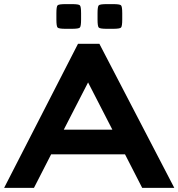

<svg xmlns="http://www.w3.org/2000/svg" viewBox="-20 -913 867 933"><path d="M0 0 359 -700H463L827 0H671L587.5 -163H228.5L145 0ZM290 -283H526L408 -512.5ZM254 -818V-849Q254 -881.5 260 -887.2Q266 -893 299 -893H329Q362 -893 368 -887.2Q374 -881.5 374 -849V-818Q374 -785 368 -779Q362 -773 329 -773H299Q266 -773 260 -779Q254 -785 254 -818ZM454 -818V-849Q454 -881.5 460 -887.2Q466 -893 499 -893H529Q562 -893 568 -887.2Q574 -881.5 574 -849V-818Q574 -785 568 -779Q562 -773 529 -773H499Q466 -773 460 -779Q454 -785 454 -818Z"/></svg>

Font: Science Gothic
Style: Regular
Weight: 400
Designer: Thomas Phinney, Vassil Kateliev, Brandon Buerkle
Foundry: Font Detective LLC
Version: Version 1.018